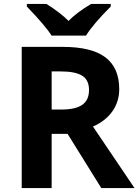

<svg xmlns="http://www.w3.org/2000/svg" viewBox="-20 -951 700 971"><path d="M241.2 -273.9V0H89.8V-713.9H297.9Q443.4 -713.9 513.2 -660.9Q583 -607.9 583 -500Q583 -437 548.3 -387.9Q513.7 -338.9 450.2 -311L660.2 0H492.2L321.8 -273.9ZM241.2 -397H290Q361.8 -397 396 -420.9Q430.2 -444.8 430.2 -495.8Q430.2 -546.9 395.3 -568.4Q360.4 -589.8 287.1 -589.8H241.2ZM115.7 -931.2H214.8Q286.6 -885.7 326.7 -845.2Q367.7 -887.7 440.9 -931.2H540V-918Q450.7 -828.6 415 -771H240.7Q210.4 -819.8 115.7 -918Z"/></svg>

Font: NotoSans-Bold
Style: Bold
Weight: 700
Designer: Monotype Design team
Foundry: Monotype Imaging Inc.
Version: Version 1.04